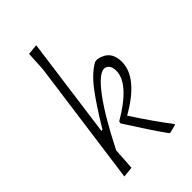

<svg xmlns="http://www.w3.org/2000/svg" viewBox="-216 -784 875 875"><g transform="rotate(-45 222.0 -346.0)"><path d="M346 -461Q416 -447 416 -374Q416 -272 259 -183Q328 -77 385 -3L383 1L344 11L338 9Q293 -53 213 -179L215 -190Q369 -280 369 -363Q369 -386 359 -397.5Q349 -409 336 -409Q303 -409 245.5 -333Q188 -257 112 -107L105 -1L54 4L137 -604L142 -698L193 -703L127 -217H134Q196 -320 240 -377.5Q284 -435 330 -460Z"/></g></svg>

Font: Alegreya Sans Light
Style: Italic
Weight: 300
Italic angle: -7°
Designer: Juan Pablo del Peral
Foundry: Huerta Tipografica
Version: Version 2.007